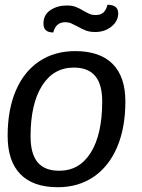

<svg xmlns="http://www.w3.org/2000/svg" viewBox="-20 -774 595 804"><path d="M12 -205Q12 -314 46 -394Q80 -474 144 -517Q208 -560 295 -560Q398 -560 451.5 -506.5Q505 -453 505 -349Q505 -239 470.5 -158Q436 -77 372 -33.5Q308 10 222 10Q119 10 65.5 -44.5Q12 -99 12 -205ZM408 -349Q408 -421 378.5 -456Q349 -491 289 -491Q204 -491 156 -415Q108 -339 108 -203Q108 -130 137.5 -94.5Q167 -59 228 -59Q313 -59 360.5 -135.5Q408 -212 408 -349ZM162 -675Q162 -712 191 -731.5Q220 -751 260 -751Q282 -751 297.5 -745Q313 -739 331 -728Q347 -719 356.5 -715Q366 -711 379 -711Q402 -711 413.5 -722Q425 -733 430 -754Q475 -754 475 -718Q475 -686 447 -663Q419 -640 379 -640Q356 -640 340 -646Q324 -652 305 -663Q288 -672 277.5 -676.5Q267 -681 253 -681Q214 -681 203 -638Q162 -638 162 -675Z"/></svg>

Font: Krub Medium
Style: Italic
Weight: 500
Italic angle: -8°
Designer: Ekaluck Peanpanawate
Foundry: Cadson Demak Co.,Ltd.
Version: Version 1.000; ttfautohint (v1.6)